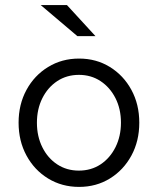

<svg xmlns="http://www.w3.org/2000/svg" viewBox="-20 -726 620 754"><path d="M290.5 8Q223 8 169 -25Q115 -58 84 -115.2Q53 -172.3 53 -244.2Q53 -316 84 -373Q115 -430 169 -463Q223 -496 290.5 -496Q358 -496 411.5 -463Q465 -430 496 -373.1Q527 -316.2 527 -244.1Q527 -172 496 -115Q465 -58 411.5 -25Q358 8 290.5 8ZM289.5 -56Q338 -56 375 -80.5Q412 -105 433.5 -147.9Q455 -190.9 455 -244.4Q455 -298 433.5 -340.5Q411.9 -383 374.8 -407.5Q337.7 -432 290 -432Q242 -432 204.8 -407.5Q167.6 -382.9 146.3 -340.3Q125 -297.7 125 -244Q125 -190.5 146.3 -147.7Q167.6 -104.8 204.8 -80.4Q242 -56 289.5 -56ZM284 -584 140 -706H243L355 -584Z"/></svg>

Font: Red Hat Text VF
Style: Regular
Weight: 300
Designer: Pentagram, MCKL
Foundry: Pentagram, MCKL
Version: Version 1.023